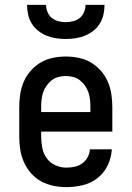

<svg xmlns="http://www.w3.org/2000/svg" viewBox="-20 -760 540 788"><path d="M252 8Q225 8 198.5 2.5Q172 -3 148.5 -16Q125 -29 107 -49.5Q89 -70 78 -95Q67 -120 63 -146.5Q59 -173 59 -200V-320Q59 -347 63 -373.5Q67 -400 77.5 -424.5Q88 -449 106 -469.5Q124 -490 147 -503.5Q170 -517 196.5 -522.5Q223 -528 250 -528Q277 -528 303.5 -522.5Q330 -517 353 -503.5Q376 -490 394 -469.5Q412 -449 422.5 -424.5Q433 -400 437 -373.5Q441 -347 441 -320V-220H149V-200Q149 -177 153.5 -153.5Q158 -130 171.5 -111Q185 -92 207 -82Q229 -72 252 -72Q269 -72 286 -75.5Q303 -79 317 -89Q331 -99 339.5 -114.5Q348 -130 349 -147H439Q437 -113 422 -81.5Q407 -50 380 -29Q353 -8 319.5 0Q286 8 252 8ZM149 -300H351V-320Q351 -335 349.5 -350.5Q348 -366 343 -380.5Q338 -395 329 -408Q320 -421 308 -430.5Q296 -440 280.5 -444Q265 -448 250 -448Q235 -448 219.5 -444Q204 -440 192 -430.5Q180 -421 171 -408Q162 -395 157 -380.5Q152 -366 150.5 -350.5Q149 -335 149 -320ZM250 -600Q230 -600 210 -603Q190 -606 171.5 -613.5Q153 -621 137 -633.5Q121 -646 110.5 -663Q100 -680 95.5 -700Q91 -720 91 -740H169Q169 -725 175 -710.5Q181 -696 192.5 -686.5Q204 -677 219.5 -673Q235 -669 250 -669Q265 -669 280.5 -673Q296 -677 307.5 -686.5Q319 -696 325 -710.5Q331 -725 331 -740H409Q409 -720 404.5 -700Q400 -680 389.5 -663Q379 -646 363 -633.5Q347 -621 328.5 -613.5Q310 -606 290 -603Q270 -600 250 -600Z"/></svg>

Font: Iosevka Curly Slab Medium
Style: Regular
Weight: 500
Monospace: yes
Designer: Belleve Invis
Foundry: Belleve Invis
Version: Version 22.1.2; ttfautohint (v1.8.4)